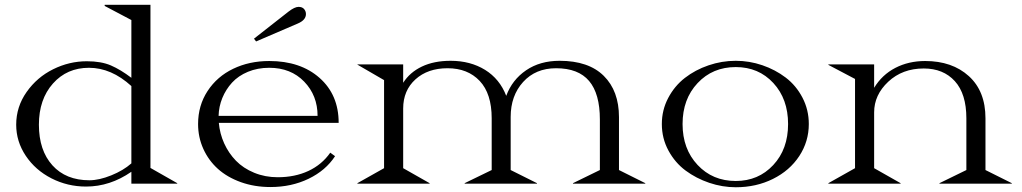

<svg xmlns="http://www.w3.org/2000/svg" viewBox="-20 -770 4284 805"><path d="M530.8 -686 418.9 -745.1V-750H610.8V-65.9L723.1 -2V0H530.8V-49.8Q441.4 12.2 340.8 12.2Q263.2 12.2 195.8 -22.2Q128.4 -56.6 88.1 -116.7Q47.9 -176.8 47.9 -247.1Q47.9 -322.3 91.6 -384.3Q135.3 -446.3 202.9 -479.7Q270.5 -513.2 344.2 -513.2Q404.3 -513.2 445.1 -495.6Q485.8 -478 530.8 -443.8ZM143.1 -247.1Q143.1 -139.6 199.7 -76.9Q256.3 -14.2 355 -14.2Q395.5 -14.2 446.3 -34.7Q497.1 -55.2 530.8 -85V-409.2Q446.8 -485.8 353 -485.8Q260.7 -485.8 201.9 -419.7Q143.1 -353.5 143.1 -247.1Z M1189.5 -721.2Q1215.3 -741.2 1231.9 -741.2Q1247.1 -741.2 1254.9 -732.2Q1262.7 -723.1 1262.7 -710.9Q1262.7 -685.5 1227.5 -670.9L1053.7 -596.2L1044.9 -607.9ZM810.5 -250Q810.5 -327.6 850.3 -388.4Q890.1 -449.2 957.8 -481.7Q1025.4 -514.2 1108.9 -514.2Q1239.7 -514.2 1319.8 -443.4Q1399.9 -372.6 1399.9 -254.9H897.5Q901.4 -210 919.9 -168.9Q938.5 -127.9 969.2 -96.2Q1000 -64.5 1045.7 -45.7Q1091.3 -26.9 1144.5 -26.9Q1216.3 -26.9 1272.9 -53.2Q1329.6 -79.6 1364.7 -129.9L1384.8 -115.2Q1345.7 -55.2 1273.9 -20.5Q1202.1 14.2 1113.8 14.2Q1046.9 14.2 989.7 -6.3Q932.6 -26.9 893.6 -62Q854.5 -97.2 832.5 -145.8Q810.5 -194.3 810.5 -250ZM896.5 -284.2H1311.5Q1311.5 -369.6 1255.4 -427.7Q1199.2 -485.8 1108.9 -485.8Q1060.1 -485.8 1019.5 -469Q979 -452.1 952.9 -423.6Q926.8 -395 912.1 -359.1Q897.5 -323.2 896.5 -284.2Z M1478.5 -499V-500H1670.4V-422.9Q1698.2 -466.8 1749 -491Q1799.8 -515.1 1869.1 -515.1Q1952.1 -515.1 2013.7 -477.1Q2075.2 -439 2102.5 -368.2Q2127.4 -435.5 2185.8 -475.3Q2244.1 -515.1 2326.2 -515.1Q2447.8 -515.1 2511.5 -451.9Q2575.2 -388.7 2575.2 -278.8V-57.1L2685.5 -2V0H2382.3V-2L2495.1 -57.1V-269Q2495.1 -377 2450 -430.4Q2404.8 -483.9 2311.5 -483.9Q2225.6 -483.9 2173.3 -426.3Q2121.1 -368.7 2121.1 -279.8V-57.1L2231.4 -2V0H1928.2V-2L2041.5 -57.1V-273.9Q2041.5 -377.4 1991.2 -430.7Q1940.9 -483.9 1856.4 -483.9Q1773.4 -483.9 1721.9 -437.3Q1670.4 -390.6 1670.4 -314.9V-64.9L1781.2 -2V0H1478.5V-2L1590.3 -64.9V-434.1Z M3064.9 15.1Q3008.8 15.1 2953.9 -3.4Q2898.9 -22 2854.5 -54.9Q2810.1 -87.9 2782.5 -138.9Q2754.9 -189.9 2754.9 -250Q2754.9 -308.6 2781.5 -359.1Q2808.1 -409.7 2851.6 -443.4Q2895 -477.1 2950.7 -496.1Q3006.3 -515.1 3064.9 -515.1Q3121.6 -515.1 3176 -496.6Q3230.5 -478 3274.2 -444.8Q3317.9 -411.6 3344.5 -360.6Q3371.1 -309.6 3371.1 -250Q3371.1 -176.8 3331.1 -115.7Q3291 -54.7 3220.7 -19.8Q3150.4 15.1 3064.9 15.1ZM3064.9 -11.2Q3159.7 -11.2 3221.9 -77.9Q3284.2 -144.5 3284.2 -250Q3284.2 -355 3222.4 -421.9Q3160.6 -488.8 3064.9 -488.8Q2967.8 -488.8 2904.8 -421.6Q2841.8 -354.5 2841.8 -250Q2841.8 -145.5 2904.8 -78.4Q2967.8 -11.2 3064.9 -11.2Z M3453.1 -498V-500H3645V-401.9Q3678.2 -456.5 3733.9 -485.4Q3789.6 -514.2 3858.9 -514.2Q3972.2 -514.2 4042 -450.9Q4111.8 -387.7 4111.8 -273.9V-57.1L4222.2 -2V0H3918.9V-2L4031.7 -57.1V-273.9Q4031.7 -376.5 3983.4 -429.7Q3935.1 -482.9 3853 -482.9Q3763.7 -482.9 3704.3 -427.5Q3645 -372.1 3645 -298.8V-64.9L3755.9 -2V0H3453.1V-2L3564.9 -64.9V-439Z"/></svg>

Font: Messapia
Style: Regular
Weight: 400
Designer: Luca Marsano
Foundry: Collletttivo
Version: Version 1.000;FEAKit 1.0